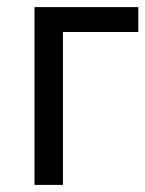

<svg xmlns="http://www.w3.org/2000/svg" viewBox="-20 -520 409 540"><path d="M369 -430H157V0H77V-500H369Z"/></svg>

Font: PT Sans
Style: Regular
Weight: 400
Version: Version 2.003W OFL; ttfautohint (v1.6)